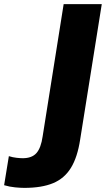

<svg xmlns="http://www.w3.org/2000/svg" viewBox="-86 -725 514 932"><path d="M32 187Q14 187 -12.5 184.5Q-39 182 -66 174L-43 33Q-24 39 -5.5 41Q13 43 24 43Q69 43 91 18Q113 -7 121 -63L223 -705H408L303 -47Q290 38 258.5 89.5Q227 141 172 164Q117 187 32 187Z"/></svg>

Font: Mulish ExtraLight Black
Style: Italic
Weight: 900
Italic angle: -9°
Version: Version 3.603